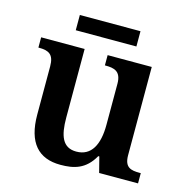

<svg xmlns="http://www.w3.org/2000/svg" viewBox="-103 -780 862 887"><g transform="rotate(15 328.0 -336.0)"><path d="M171 -609H461V-682H171ZM263 10C327 10 382 -3 422 -74H427L446 0H632V-49H626C585 -49 554 -55 554 -114V-536H343V-487H346C387 -487 421 -480 421 -420V-223C421 -129 390 -68 318 -68C252 -68 233 -121 233 -208V-536H25V-487H27C74 -487 100 -475 100 -417V-187C100 -52 158 10 263 10Z"/></g></svg>

Font: Noto Serif Oriya SemiBold
Style: Regular
Weight: 600
Designer: David Williams
Foundry: Google LLC, David Williams
Version: Version 1.051